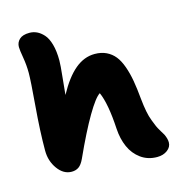

<svg xmlns="http://www.w3.org/2000/svg" viewBox="-117 -863 948 1018"><g transform="rotate(-15 356.5 -354.0)"><path d="M163.1 9.8Q118.7 9.8 86.9 -33.9Q55.2 -77.6 55.2 -134.8Q55.2 -239.7 66.7 -376.7Q78.1 -513.7 78.1 -555.2Q78.1 -598.1 70.6 -641.6Q63 -685.1 63 -701.2Q63 -726.1 80.8 -742.9Q98.6 -759.8 136.2 -759.8Q157.2 -759.8 176.3 -751Q195.3 -742.2 213.1 -722.7Q231 -703.1 241.5 -665.8Q252 -628.4 252 -577.1Q252 -551.3 245.1 -487.3Q238.3 -423.3 235.8 -392.1Q283.2 -479 333.3 -520.5Q383.3 -562 440.9 -562Q477.1 -562 504.6 -548.8Q532.2 -535.6 551 -512.2Q569.8 -488.8 583.3 -450.9Q596.7 -413.1 604.2 -370.1Q611.8 -327.1 617.2 -268.1Q621.1 -229.5 627 -198.7Q632.8 -168 642.6 -143.3Q652.3 -118.7 656.7 -108.2Q661.1 -97.7 674.3 -75.9Q687.5 -54.2 688 -53.2Q700.2 -27.8 700.2 -7.8Q700.2 17.6 677.5 34.7Q654.8 51.8 621.1 51.8Q570.3 51.8 532.2 24.2Q494.1 -3.4 474.4 -48.1Q454.6 -92.8 451.2 -148.9Q443.4 -288.6 414.1 -354Q387.7 -337.9 340.3 -257.3Q293 -176.8 231.9 -42Q218.3 -12.7 202.1 -1.5Q186 9.8 163.1 9.8Z"/></g></svg>

Font: Shantell Sans Irregular
Style: Regular
Weight: 800
Designer: Stephen Nixon, Anya Danilova, Shantell Martin
Foundry: Arrow Type
Version: Version 1.006;[9816181b4]